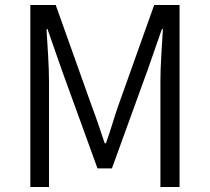

<svg xmlns="http://www.w3.org/2000/svg" viewBox="-20 -752 844 772"><path d="M102 0V-732H204L347 -331Q361 -294 374.5 -254.5Q388 -215 401 -176H406Q420 -215 432 -254.5Q444 -294 457 -331L600 -732H702V0H625V-423Q625 -470 628.5 -528.5Q632 -587 635 -635H631L573 -469L430 -75H372L229 -469L171 -635H167Q170 -587 173.5 -528.5Q177 -470 177 -423V0Z"/></svg>

Font: Source Han Sans SC Normal
Style: Regular
Weight: 350
Designer: Ryoko NISHIZUKA 西塚涼子 (kana, bopomofo & ideographs); Paul D. Hunt (Latin, Greek & Cyrillic); Sandoll Communications 산돌커뮤니
Foundry: Adobe
Version: Version 2.004;hotconv 1.0.118;makeotfexe 2.5.65603